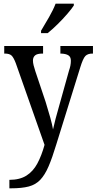

<svg xmlns="http://www.w3.org/2000/svg" viewBox="-20 -786 525 1043"><path d="M31 191Q87 191 123.5 168Q160 145 183 102Q206 59 222 1L66 -442Q54 -474 42.5 -484.5Q31 -495 6 -495H3V-536H214V-495H211Q182 -495 170.5 -485Q159 -475 159 -457Q159 -446 162.5 -431.5Q166 -417 172 -399L228 -232Q242 -187 253 -147.5Q264 -108 268 -83Q274 -111 282 -141Q290 -171 300 -206L355 -403Q360 -417 362.5 -430Q365 -443 365 -456Q365 -477 351.5 -485.5Q338 -494 311 -495H308V-536H485V-495H482Q457 -495 444 -482Q431 -469 416 -420L286 -2Q264 71 244 117.5Q224 164 199 190.5Q174 217 136.5 227Q99 237 40 237H31ZM203 -619Q224 -654 246.5 -693Q269 -732 282 -766H381V-756Q370 -739 346 -711Q322 -683 293 -654.5Q264 -626 239 -606H203Z"/></svg>

Font: Noto Serif Tamil Condensed
Style: Regular
Weight: 400
Width: 3
Designer: Indian Type Foundry, Tom Grace, and the Monotype Design Team
Foundry: Monotype Imaging Inc.
Version: Version 2.004; ttfautohint (v1.8.4.7-5d5b)